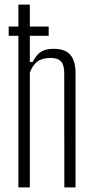

<svg xmlns="http://www.w3.org/2000/svg" viewBox="-20 -820 408 840"><path d="M60.5 0V-800H110.5V-549H123Q138 -579 158.2 -592.8Q178.5 -606.5 214.5 -606.5Q265 -606.5 287.8 -580Q310.5 -553.5 310.5 -498V0H261.5L261 -501Q261 -536 247 -551.2Q233 -566.5 201 -566.5Q164.5 -566.5 143.2 -550.5Q122 -534.5 110.5 -501.5V0ZM18 -704H193V-663.5H18Z"/></svg>

Font: Big Shoulders Text ExtraLight
Style: Regular
Weight: 250
Version: Version 2.002